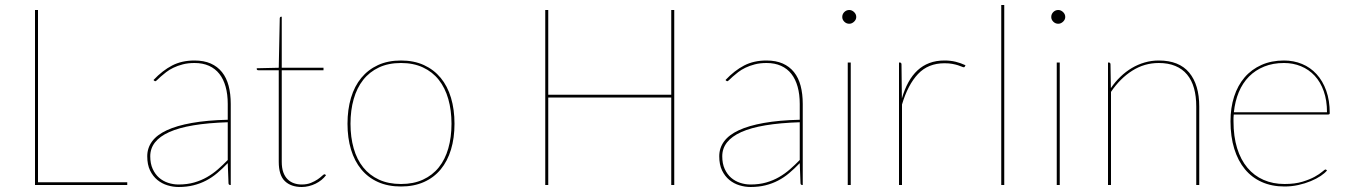

<svg xmlns="http://www.w3.org/2000/svg" viewBox="-20 -740 5392 768"><path d="M132 -11H489V0H120V-700H132Z M901 0Q894 0 894 -8L891 -87.5Q870 -65.5 849 -47.8Q828 -30 804.5 -17.8Q781 -5.5 754 1.2Q727 8 694 8Q672 8 649.8 1.2Q627.5 -5.5 609.5 -20.2Q591.5 -35 580.2 -58.2Q569 -81.5 569 -115Q569 -148 588.2 -174.2Q607.5 -200.5 647.2 -219Q687 -237.5 747.5 -248.2Q808 -259 891 -261V-324Q891 -362.5 882.5 -393Q874 -423.5 857.5 -444.5Q841 -465.5 816 -476.8Q791 -488 758 -488Q732 -488 711 -482.5Q690 -477 673.5 -469Q657 -461 644.8 -451.5Q632.5 -442 623.5 -434Q614.5 -426 609 -420.5Q603.5 -415 601 -415Q599 -415 596 -418L594 -420Q630 -458 668.5 -478Q707 -498 758 -498Q795.5 -498 822.8 -486Q850 -474 868 -451.5Q886 -429 894.5 -396.8Q903 -364.5 903 -324V0ZM694 -2Q728.5 -2 756.5 -10Q784.5 -18 808 -31.5Q831.5 -45 851.8 -62.8Q872 -80.5 891 -100V-251Q733.5 -246 657.2 -211.8Q581 -177.5 581 -115Q581 -85.5 590.8 -64.2Q600.5 -43 616.2 -29.2Q632 -15.5 652.2 -8.8Q672.5 -2 694 -2Z M1187 8Q1144 8 1119.5 -15.5Q1095 -39 1095 -93V-459H1014Q1007 -459 1007 -464V-467L1095 -469L1099 -666Q1099 -668.5 1100.2 -670.8Q1101.5 -673 1104 -673H1107V-469H1274V-459H1107V-93Q1107 -68 1113.2 -50.8Q1119.5 -33.5 1130.5 -22.8Q1141.5 -12 1156 -7Q1170.5 -2 1187 -2Q1208 -2 1223.8 -8.5Q1239.5 -15 1250.5 -22.5Q1261.5 -30 1268.2 -36.5Q1275 -43 1278 -43Q1280 -43 1282 -41L1284 -39Q1276.5 -29 1265.8 -20.2Q1255 -11.5 1242.2 -5.2Q1229.5 1 1215.2 4.5Q1201 8 1187 8Z M1584 -498Q1635.5 -498 1675.5 -479.8Q1715.5 -461.5 1742.8 -428.5Q1770 -395.5 1784 -348.8Q1798 -302 1798 -245Q1798 -188 1784 -141.8Q1770 -95.5 1742.8 -62.5Q1715.5 -29.5 1675.5 -11.8Q1635.5 6 1584 6Q1532 6 1492.2 -11.8Q1452.5 -29.5 1425.2 -62.5Q1398 -95.5 1384 -141.8Q1370 -188 1370 -245Q1370 -302 1384 -348.8Q1398 -395.5 1425.2 -428.5Q1452.5 -461.5 1492.2 -479.8Q1532 -498 1584 -498ZM1584 -4Q1634 -4 1672 -21.5Q1710 -39 1735.2 -70.5Q1760.5 -102 1773.2 -146.5Q1786 -191 1786 -245Q1786 -299 1773.2 -343.8Q1760.5 -388.5 1735.2 -420.5Q1710 -452.5 1672 -470.2Q1634 -488 1584 -488Q1533.5 -488 1495.8 -470.2Q1458 -452.5 1432.8 -420.5Q1407.5 -388.5 1394.8 -343.8Q1382 -299 1382 -245Q1382 -191 1394.8 -146.5Q1407.5 -102 1432.8 -70.5Q1458 -39 1495.8 -21.5Q1533.5 -4 1584 -4Z M2677 0H2665V-350H2173V0H2161V-700H2173V-361H2665V-700H2677Z M3189 0Q3182 0 3182 -8L3179 -87.5Q3158 -65.5 3137 -47.8Q3116 -30 3092.5 -17.8Q3069 -5.5 3042 1.2Q3015 8 2982 8Q2960 8 2937.8 1.2Q2915.5 -5.5 2897.5 -20.2Q2879.5 -35 2868.2 -58.2Q2857 -81.5 2857 -115Q2857 -148 2876.2 -174.2Q2895.5 -200.5 2935.2 -219Q2975 -237.5 3035.5 -248.2Q3096 -259 3179 -261V-324Q3179 -362.5 3170.5 -393Q3162 -423.5 3145.5 -444.5Q3129 -465.5 3104 -476.8Q3079 -488 3046 -488Q3020 -488 2999 -482.5Q2978 -477 2961.5 -469Q2945 -461 2932.8 -451.5Q2920.5 -442 2911.5 -434Q2902.5 -426 2897 -420.5Q2891.5 -415 2889 -415Q2887 -415 2884 -418L2882 -420Q2918 -458 2956.5 -478Q2995 -498 3046 -498Q3083.5 -498 3110.8 -486Q3138 -474 3156 -451.5Q3174 -429 3182.5 -396.8Q3191 -364.5 3191 -324V0ZM2982 -2Q3016.5 -2 3044.5 -10Q3072.5 -18 3096 -31.5Q3119.5 -45 3139.8 -62.8Q3160 -80.5 3179 -100V-251Q3021.5 -246 2945.2 -211.8Q2869 -177.5 2869 -115Q2869 -85.5 2878.8 -64.2Q2888.5 -43 2904.2 -29.2Q2920 -15.5 2940.2 -8.8Q2960.5 -2 2982 -2Z M3383 -490V0H3371V-490ZM3405 -672Q3405 -661.5 3396.2 -653.2Q3387.5 -645 3377 -645Q3365.5 -645 3357.2 -653.2Q3349 -661.5 3349 -672Q3349 -683.5 3357.2 -691.8Q3365.5 -700 3377 -700Q3387.5 -700 3396.2 -691.8Q3405 -683.5 3405 -672Z M3576 0V-490H3579Q3586 -490 3586 -482L3587.5 -346Q3598 -382.5 3613.5 -410.8Q3629 -439 3650 -458.5Q3671 -478 3697.8 -488Q3724.5 -498 3758 -498Q3782 -498 3802.5 -493Q3823 -488 3842 -479L3840 -475Q3839 -473.5 3838.2 -472.2Q3837.5 -471 3835 -471Q3832.5 -471 3826.8 -473.5Q3821 -476 3811.8 -479Q3802.5 -482 3789.2 -484.5Q3776 -487 3758 -487Q3692.5 -487 3652 -444Q3611.5 -401 3588 -322V0Z M3997 -720V0H3985V-720Z M4219 -490V0H4207V-490ZM4241 -672Q4241 -661.5 4232.2 -653.2Q4223.5 -645 4213 -645Q4201.5 -645 4193.2 -653.2Q4185 -661.5 4185 -672Q4185 -683.5 4193.2 -691.8Q4201.5 -700 4213 -700Q4223.5 -700 4232.2 -691.8Q4241 -683.5 4241 -672Z M4412 0V-490H4415Q4422 -490 4422 -482L4423.5 -387.5Q4440.5 -412.5 4461.8 -433Q4483 -453.5 4507.5 -468Q4532 -482.5 4559 -490.2Q4586 -498 4615 -498Q4696.5 -498 4736.8 -449.5Q4777 -401 4777 -314V0H4765V-314Q4765 -355 4756 -387.2Q4747 -419.5 4728.2 -442Q4709.5 -464.5 4681.2 -476.2Q4653 -488 4615 -488Q4557.5 -488 4509 -457.2Q4460.5 -426.5 4424 -372.5V0Z M5116 -498Q5154.5 -498 5188 -484.2Q5221.5 -470.5 5246.2 -443.5Q5271 -416.5 5285 -377.2Q5299 -338 5299 -287Q5299 -284.5 5297.2 -283.2Q5295.5 -282 5293 -282H4915Q4914 -275 4914 -268.5Q4914 -262 4914 -255Q4914 -194 4928.5 -147.2Q4943 -100.5 4969.8 -68.8Q4996.5 -37 5034.2 -20.5Q5072 -4 5118 -4Q5159.5 -4 5189.2 -13Q5219 -22 5238.8 -33Q5258.5 -44 5268.8 -53Q5279 -62 5282 -62Q5284 -62 5286 -60L5288 -58Q5279.5 -47.5 5262.8 -36.2Q5246 -25 5223.2 -15.5Q5200.5 -6 5173.5 0Q5146.5 6 5118 6Q5067.5 6 5027.5 -11.8Q4987.5 -29.5 4959.8 -63Q4932 -96.5 4917 -145Q4902 -193.5 4902 -255Q4902 -309 4916.5 -353.8Q4931 -398.5 4958.5 -430.5Q4986 -462.5 5025.8 -480.2Q5065.5 -498 5116 -498ZM5116 -488Q5072 -488 5036.8 -473.8Q5001.5 -459.5 4976 -433.8Q4950.5 -408 4935.2 -371.5Q4920 -335 4915.5 -291H5288Q5288 -338.5 5275 -375.2Q5262 -412 5238.8 -437Q5215.5 -462 5184 -475Q5152.5 -488 5116 -488Z"/></svg>

Font: Lato Hairline
Style: Regular
Weight: 250
Designer: Lukasz Dziedzic
Foundry: Lukasz Dziedzic
Version: Version 1.104; Western+Polish opensource